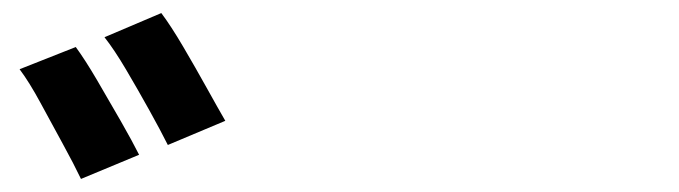

<svg xmlns="http://www.w3.org/2000/svg" viewBox="-20 -872 1040 294"><path d="M96 -800Q110 -781 128.5 -749.5Q147 -718 165 -686.5Q183 -655 193 -635L104 -598Q93 -621 76 -652Q59 -683 42 -714.5Q25 -746 10 -766ZM227 -852Q242 -832 260.5 -800.5Q279 -769 296.5 -737.5Q314 -706 325 -687L237 -650Q226 -672 208.5 -703.5Q191 -735 173 -765.5Q155 -796 140 -815Z"/></svg>

Font: Farlight84_Sys_V01
Style: Bold
Weight: 700
Designer: Monotype Design Team, Nadine Chahine and Nizar Qandah
Foundry: Monotype Imaging Inc.
Version: Version 2.004;October 31, 2024;FontCreator 14.0.0.2814 64-bi